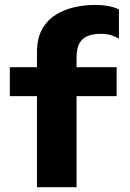

<svg xmlns="http://www.w3.org/2000/svg" viewBox="-20 -780 540 800"><path d="M134 0V-379.5H21V-500H134V-562Q134 -620 155.5 -658.2Q177 -696.5 212.5 -718.5Q248 -740.5 290.2 -750Q332.5 -759.5 374 -759.5Q409 -759.5 435.8 -753.8Q462.5 -748 475.5 -740.5V-619Q463 -626.5 444.8 -632.8Q426.5 -639 398 -639Q371 -639 348.5 -631.2Q326 -623.5 312.5 -602.2Q299 -581 299 -540V-500H466V-379.5H299V0Z"/></svg>

Font: Trispace
Style: Bold
Weight: 700
Designer: Tyler Finck
Foundry: Etcetera Type Company
Version: Version 1.210; ttfautohint (v1.8.3)